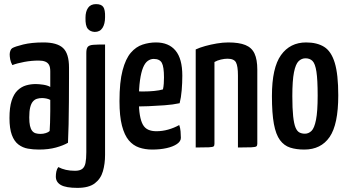

<svg xmlns="http://www.w3.org/2000/svg" viewBox="-20 -716 1686 932"><path d="M169 10Q141 10 115.5 5.5Q90 1 69.5 -14.5Q49 -30 37.5 -61Q26 -92 26 -143Q26 -195 36.5 -227.5Q47 -260 65.5 -277.5Q84 -295 106.5 -301.5Q129 -308 153 -308Q168 -308 189 -305Q210 -302 224 -294Q224 -294 224 -307Q224 -320 224 -338Q224 -356 224 -370Q224 -390 218 -401Q212 -412 199.5 -417Q187 -422 168 -422Q133 -422 98 -415.5Q63 -409 40 -400Q32 -414 29.5 -428Q27 -442 27 -452Q27 -460 30 -469Q33 -478 39 -482Q52 -490 92.5 -500Q133 -510 191 -510Q257 -510 286 -483Q315 -456 315 -388V-337Q315 -280 314.5 -221.5Q314 -163 313 -112Q312 -61 310 -23Q288 -10 252 0Q216 10 169 10ZM176 -66Q190 -66 202.5 -70Q215 -74 221 -80Q222 -95 223 -121Q224 -147 224 -176.5Q224 -206 224 -231Q215 -236 204 -238Q193 -240 184 -240Q171 -240 159.5 -236.5Q148 -233 139.5 -223Q131 -213 126.5 -194.5Q122 -176 122 -146Q122 -121 125.5 -105.5Q129 -90 136 -81Q143 -72 153.5 -69Q164 -66 176 -66Z M356 196Q300 196 275.5 182Q251 168 251 141Q251 129 253.5 116.5Q256 104 263 95Q280 104 300 108.5Q320 113 344 113Q367 113 379 104Q391 95 395 75Q399 55 399 23V-459Q399 -480 406 -488.5Q413 -497 433 -498.5Q453 -500 490 -500V36Q490 79 479.5 115.5Q469 152 440 174Q411 196 356 196ZM440 -561Q418 -562 406 -576.5Q394 -591 395 -630Q395 -660 407.5 -678Q420 -696 446 -696Q472 -696 481.5 -682Q491 -668 490 -633Q490 -600 477.5 -580.5Q465 -561 440 -561Z M719 10Q684 10 655 0Q626 -10 605 -35Q584 -60 572 -106Q560 -152 560 -225Q560 -318 575 -374.5Q590 -431 615 -460Q640 -489 672 -499.5Q704 -510 737 -510Q799 -510 832 -470.5Q865 -431 865 -349Q865 -314 862 -278Q859 -242 852 -215Q820 -208 779 -205Q738 -202 700.5 -200.5Q663 -199 639 -199Q615 -199 615 -199L617 -273Q617 -273 634 -272.5Q651 -272 677 -272Q703 -272 728.5 -274.5Q754 -277 771 -282Q774 -295 775 -310.5Q776 -326 776 -340Q776 -392 765.5 -411Q755 -430 726 -430Q711 -430 697.5 -420.5Q684 -411 674.5 -388Q665 -365 659.5 -326Q654 -287 654 -229Q654 -186 659 -157Q664 -128 673.5 -111Q683 -94 699.5 -86.5Q716 -79 739 -79Q768 -79 796.5 -87Q825 -95 850 -109Q855 -96 856.5 -78.5Q858 -61 858 -47Q858 -30 839 -17Q820 -4 788.5 3Q757 10 719 10Z M930 0V-476Q949 -485 976 -492.5Q1003 -500 1032.5 -505Q1062 -510 1088 -510Q1140 -510 1171 -497.5Q1202 -485 1215.5 -456Q1229 -427 1229 -378V-18Q1229 -9 1224.5 -5.5Q1220 -2 1200.5 -1Q1181 0 1135 0V-350Q1135 -395 1125.5 -413Q1116 -431 1084 -431Q1070 -431 1052.5 -427Q1035 -423 1021 -415V-18Q1021 -9 1017 -5.5Q1013 -2 994 -1Q975 0 930 0Z M1457 10Q1418 10 1388.5 0.5Q1359 -9 1339 -36Q1319 -63 1309.5 -114.5Q1300 -166 1300 -250Q1300 -387 1344 -448.5Q1388 -510 1466 -510Q1519 -510 1553.5 -488.5Q1588 -467 1605 -411Q1622 -355 1622 -253Q1622 -112 1580 -51Q1538 10 1457 10ZM1460 -67Q1478 -67 1492 -80.5Q1506 -94 1514 -134.5Q1522 -175 1522 -252Q1522 -329 1516 -368Q1510 -407 1497 -420Q1484 -433 1463 -433Q1444 -433 1429.5 -419Q1415 -405 1407 -365Q1399 -325 1399 -249Q1399 -189 1403 -152Q1407 -115 1414.5 -97Q1422 -79 1433.5 -73Q1445 -67 1460 -67Z"/></svg>

Font: Yanone Kaffeesatz ExtraLight Medium
Style: Regular
Weight: 500
Version: Version 2.003